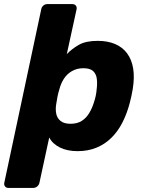

<svg xmlns="http://www.w3.org/2000/svg" viewBox="-60 -730 710 940"><path d="M-19 190Q-30 190 -35.5 182.5Q-41 175 -39 165L142 -685Q144 -696 152.5 -703Q161 -710 172 -710H294Q305 -710 311 -703Q317 -696 315 -685L267 -465Q292 -491 326 -510.5Q360 -530 418 -530Q467 -530 503.5 -514.5Q540 -499 562.5 -468.5Q585 -438 592 -394.5Q599 -351 590 -295Q587 -276 583.5 -260.5Q580 -245 575 -225Q561 -172 538.5 -128.5Q516 -85 484 -54Q452 -23 411 -6.5Q370 10 320 10Q269 10 233 -8Q197 -26 181 -57L133 165Q131 175 122.5 182.5Q114 190 103 190ZM285 -124Q318 -124 340 -138Q362 -152 376.5 -176Q391 -200 400 -229Q405 -244 408.5 -260Q412 -276 413 -291Q417 -320 414 -344Q411 -368 396 -382Q381 -396 348 -396Q316 -396 291.5 -381.5Q267 -367 252.5 -344Q238 -321 231 -294Q225 -275 221.5 -257Q218 -239 215 -219Q211 -194 215.5 -172.5Q220 -151 237 -137.5Q254 -124 285 -124Z"/></svg>

Font: Rubik
Style: Bold Italic
Weight: 700
Italic angle: -12°
Designer: Hubert and Fischer
Foundry: Hubert and Fischer
Version: Version 2.300;gftools[0.9.30]